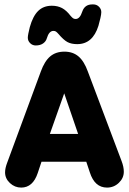

<svg xmlns="http://www.w3.org/2000/svg" viewBox="-20 -840 585 870"><path d="M371 -107 387 -59Q409 10 465 10Q496 10 518.5 -11.5Q541 -33 541 -62Q541 -84 531 -110L378 -516Q361 -563 335.5 -584.5Q310 -606 272 -606Q233 -606 207.5 -584.5Q182 -563 165 -516L13 -104Q8 -91 5.5 -80Q3 -69 3 -59Q3 -31 25 -10.5Q47 10 76 10Q129 10 151 -56L168 -107ZM334 -233H206L271 -417ZM439 -785Q439 -799 428.5 -809.5Q418 -820 403 -820H398Q364 -820 353 -788Q342 -754 323 -754Q316 -754 311.5 -757Q307 -760 300 -768Q281 -793 261 -803.5Q241 -814 215 -814Q177 -814 153 -790.5Q129 -767 115 -717Q111 -701 108.5 -688.5Q106 -676 106 -669Q106 -655 116.5 -644.5Q127 -634 142 -634Q162 -634 175 -643Q188 -652 192 -666Q202 -700 222 -700Q229 -700 233.5 -697Q238 -694 245 -686Q268 -659 285.5 -649.5Q303 -640 330 -640Q400 -640 426 -723Q431 -740 435 -758Q439 -776 439 -785Z"/></svg>

Font: Beiruti Black
Style: Regular
Weight: 900
Designer: Arlette Boutros
Foundry: Boutros
Version: Version 1.41